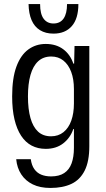

<svg xmlns="http://www.w3.org/2000/svg" viewBox="-20 -751 525 948"><path d="M229 177Q178 177 142 159.5Q106 142 85 110Q64 78 60 35H132Q136 65 149.5 84Q163 103 184 111.5Q205 120 232 120Q272 120 297 103.5Q322 87 333.5 55.5Q345 24 345 -21V-114H342Q327 -70 292 -43Q257 -16 206 -16Q167 -16 136.5 -32Q106 -48 84.5 -80.5Q63 -113 51.5 -161.5Q40 -210 40 -275Q40 -365 61 -422Q82 -479 119.5 -506.5Q157 -534 206 -534Q257 -534 292 -508Q327 -482 342 -437H346L348 -524H421V-29Q421 46 398 91.5Q375 137 332.5 157Q290 177 229 177ZM232 -78Q268 -78 293.5 -98.5Q319 -119 332 -155.5Q345 -192 345 -240V-311Q345 -360 331.5 -396Q318 -432 293 -452Q268 -472 233 -472Q194 -472 168.5 -448.5Q143 -425 130.5 -381Q118 -337 118 -275Q118 -212 130.5 -168Q143 -124 168 -101Q193 -78 232 -78ZM244 -585Q205 -585 177.5 -602Q150 -619 136 -651.5Q122 -684 121 -731H178Q178 -682 195.5 -658.5Q213 -635 244 -635Q277 -635 294 -659.5Q311 -684 311 -731H367Q367 -659 334.5 -622Q302 -585 244 -585Z"/></svg>

Font: Mona Sans SemiCondensed
Style: Regular
Weight: 400
Width: 4
Designer: Deni Anggara
Foundry: GitHub
Version: Version 2.000